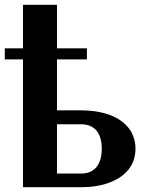

<svg xmlns="http://www.w3.org/2000/svg" viewBox="-33 -782 610 802"><path d="M-13 -534H63V0H305C341 0 374 -4 402 -12C476 -33 533 -80 533 -161C533 -184 528 -206 518 -226C486 -287 410 -321 305 -321H205V-534H330V-580H205V-762H63V-580H-13ZM205 -57V-263H305C359 -263 392 -230 392 -161C392 -92 360 -57 305 -57Z"/></svg>

Font: Aerodynamic
Style: Regular
Weight: 500
Designer: Google
Version: Version 2.000980; 2014